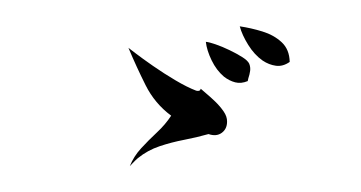

<svg xmlns="http://www.w3.org/2000/svg" viewBox="-39 -689 1078 574"><g transform="rotate(5 500.0 -402.5)"><path d="M646 -338Q648 -316 633 -303Q618 -290 594 -296Q560 -283 523 -272.5Q486 -262 451.5 -247Q417 -232 390 -206Q384 -200 376 -190Q368 -180 368 -180Q377 -210 397 -236Q417 -262 440 -287.5Q463 -313 478 -341Q426 -373 394 -425Q362 -477 333 -532Q333 -532 355 -518Q377 -504 411 -484.5Q445 -465 481.5 -447.5Q518 -430 546 -422Q558 -420 559 -429Q564 -425 577 -416Q590 -407 605.5 -394.5Q621 -382 633 -367.5Q645 -353 646 -338ZM817 -532Q798 -516 777 -517Q756 -518 736 -529Q710 -544 689 -572Q668 -600 659 -625Q693 -623 728 -615.5Q763 -608 788 -588.5Q813 -569 817 -532ZM697 -464Q678 -454 660 -457Q642 -460 625 -471Q601 -488 584 -516.5Q567 -545 562 -570Q572 -570 592 -565Q612 -560 634.5 -551.5Q657 -543 674.5 -534Q692 -525 697 -516Q702 -506 701.5 -495Q701 -484 698 -472Q697 -467 697 -464Z"/></g></svg>

Font: Yuji Boku
Style: Regular
Weight: 400
Designer: Kataoka Yuji
Foundry: Kinuta Font Factory
Version: Version 3.002